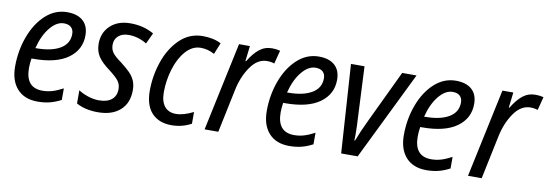

<svg xmlns="http://www.w3.org/2000/svg" viewBox="-47 -840 3266 1145"><g transform="rotate(10 1585.5 -268.0)"><path d="M36 -173Q36 -270 68 -356Q100 -442 157 -494Q214 -546 287 -546Q349 -546 383 -515.5Q417 -485 417 -428Q417 -341 345 -289Q273 -237 136 -237H124Q119 -205 119 -179Q119 -59 221 -59Q252 -59 280.5 -67.5Q309 -76 345 -95V-25Q311 -7 277.5 1.5Q244 10 203 10Q124 10 80 -38.5Q36 -87 36 -173ZM141 -302Q233 -302 285.5 -333Q338 -364 338 -423Q338 -448 323 -462.5Q308 -477 279 -477Q235 -477 195.5 -429Q156 -381 136 -302Z M438 -20V-100Q461 -84 495.5 -72.5Q530 -61 563 -61Q613 -61 640 -83.5Q667 -106 667 -147Q667 -175 652 -195.5Q637 -216 594 -249Q546 -284 524.5 -316.5Q503 -349 503 -394Q503 -461 548.5 -503.5Q594 -546 670 -546Q749 -546 812 -510L781 -444Q728 -476 671 -476Q632 -476 609 -455.5Q586 -435 586 -402Q586 -375 600 -355Q614 -335 655 -306Q691 -278 710.5 -258Q730 -238 741 -213.5Q752 -189 752 -155Q752 -77 703 -33.5Q654 10 569 10Q491 10 438 -20Z M852 -171Q852 -262 882 -348.5Q912 -435 970 -490.5Q1028 -546 1108 -546Q1173 -546 1219 -522L1191 -453Q1151 -475 1108 -475Q1057 -475 1017.5 -430.5Q978 -386 957 -316.5Q936 -247 936 -176Q936 -120 960 -90.5Q984 -61 1029 -61Q1074 -61 1134 -91V-20Q1078 10 1015 10Q938 10 895 -36Q852 -82 852 -171Z M1328 -536H1394L1383 -443H1387Q1417 -493 1450 -519.5Q1483 -546 1528 -546Q1552 -546 1576 -540L1555 -459Q1534 -466 1511 -466Q1453 -466 1411 -405.5Q1369 -345 1352 -263L1297 0H1214Z M1560 -173Q1560 -270 1592 -356Q1624 -442 1681 -494Q1738 -546 1811 -546Q1873 -546 1907 -515.5Q1941 -485 1941 -428Q1941 -341 1869 -289Q1797 -237 1660 -237H1648Q1643 -205 1643 -179Q1643 -59 1745 -59Q1776 -59 1804.5 -67.5Q1833 -76 1869 -95V-25Q1835 -7 1801.5 1.5Q1768 10 1727 10Q1648 10 1604 -38.5Q1560 -87 1560 -173ZM1665 -302Q1757 -302 1809.5 -333Q1862 -364 1862 -423Q1862 -448 1847 -462.5Q1832 -477 1803 -477Q1759 -477 1719.5 -429Q1680 -381 1660 -302Z M2006 -536H2088L2102 -239Q2106 -177 2106 -123Q2106 -98 2105 -90H2109Q2133 -153 2168 -225L2316 -536H2403L2141 0H2041Z M2390 -173Q2390 -270 2422 -356Q2454 -442 2511 -494Q2568 -546 2641 -546Q2703 -546 2737 -515.5Q2771 -485 2771 -428Q2771 -341 2699 -289Q2627 -237 2490 -237H2478Q2473 -205 2473 -179Q2473 -59 2575 -59Q2606 -59 2634.5 -67.5Q2663 -76 2699 -95V-25Q2665 -7 2631.5 1.5Q2598 10 2557 10Q2478 10 2434 -38.5Q2390 -87 2390 -173ZM2495 -302Q2587 -302 2639.5 -333Q2692 -364 2692 -423Q2692 -448 2677 -462.5Q2662 -477 2633 -477Q2589 -477 2549.5 -429Q2510 -381 2490 -302Z M2923 -536H2989L2978 -443H2982Q3012 -493 3045 -519.5Q3078 -546 3123 -546Q3147 -546 3171 -540L3150 -459Q3129 -466 3106 -466Q3048 -466 3006 -405.5Q2964 -345 2947 -263L2892 0H2809Z"/></g></svg>

Font: Noto Sans UI Narrow
Style: Italic
Weight: 400
Width: 4
Italic angle: -12°
Designer: Monotype Design Team
Foundry: Monotype Imaging Inc.
Version: Version 1.001